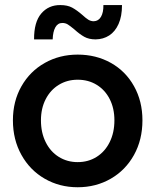

<svg xmlns="http://www.w3.org/2000/svg" viewBox="-20 -749 628 776"><path d="M32.2 -262.7Q32.2 -339.8 66.7 -400.4Q101.1 -460.9 160.9 -494.6Q220.7 -528.3 293.9 -528.3Q368.2 -528.3 428 -494.9Q487.8 -461.4 521.7 -400.6Q555.7 -339.8 555.7 -262.7Q555.7 -184.1 521.5 -122.6Q487.3 -61 427.5 -26.6Q367.7 7.8 293.9 7.8Q220.7 7.8 160.9 -26.6Q101.1 -61 66.7 -122.8Q32.2 -184.6 32.2 -262.7ZM442.4 -262.7Q442.4 -311 423.6 -348.1Q404.8 -385.3 371.1 -406Q337.4 -426.8 293.9 -426.8Q251.5 -426.8 217.8 -406.2Q184.1 -385.7 164.8 -348.4Q145.5 -311 145.5 -262.7Q145.5 -212.9 164.6 -174.6Q183.6 -136.2 217.5 -115Q251.5 -93.8 293.9 -93.8Q336.9 -93.8 370.6 -115Q404.3 -136.2 423.3 -174.6Q442.4 -212.9 442.4 -262.7ZM224.1 -728.5Q252.4 -728.5 271.5 -718.3Q290.5 -708 313 -688.5Q326.7 -675.8 336.9 -669.4Q347.2 -663.1 358.9 -663.1Q377.9 -663.6 388.2 -681.2Q398.4 -698.7 397.9 -728.5H473.1Q473.1 -683.1 459.2 -652.1Q445.3 -621.1 421.4 -605.7Q397.5 -590.3 366.7 -589.8Q339.4 -589.8 320.6 -600.3Q301.8 -610.8 280.8 -629.9Q263.2 -644.5 253.7 -650.4Q244.1 -656.2 231.9 -656.2Q213.4 -656.2 203.6 -638.4Q193.8 -620.6 192.9 -589.8H117.7Q117.2 -659.7 146.7 -694.3Q176.3 -729 224.1 -728.5Z"/></svg>

Font: Reddit Sans Vanilla SemiBold
Style: Regular
Weight: 600
Designer: Stephen Hutchings
Foundry: Reddit
Version: Version 1.013